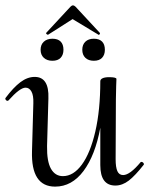

<svg xmlns="http://www.w3.org/2000/svg" viewBox="-30 -681 556 714"><path d="M496 -79Q500 -79 503 -75.5Q506 -72 505 -69Q473 -28 449 -9.5Q425 9 399 9Q343 9 343 -67V-206Q324 -103 280.5 -45Q237 13 175 13Q85 13 89 -119L94 -297Q95 -326 87 -340.5Q79 -355 65 -355Q44 -355 2 -308Q0 -306 -2 -306Q-6 -306 -8.5 -309.5Q-11 -313 -10 -316Q20 -356 46 -375.5Q72 -395 99 -395Q153 -395 150 -315L145 -138Q144 -81 159.5 -53.5Q175 -26 204 -26Q243 -26 274.5 -69Q306 -112 324.5 -192Q343 -272 343 -379Q343 -386 351.5 -390Q360 -394 376 -394Q401 -394 403 -388Q403 -384 402 -360.5Q401 -337 401 -312L400 -89Q400 -59 406.5 -44.5Q413 -30 428 -30Q453 -30 493 -78Q494 -79 496 -79ZM121 -496Q121 -515 133 -526Q145 -537 165 -537Q185 -537 195.5 -526.5Q206 -516 206 -496Q206 -477 195.5 -466Q185 -455 165 -455Q145 -455 133 -466Q121 -477 121 -496ZM276 -496Q276 -515 287.5 -526Q299 -537 319 -537Q339 -537 349.5 -526.5Q360 -516 360 -496Q360 -477 349.5 -466Q339 -455 319 -455Q299 -455 287.5 -466Q276 -477 276 -496ZM142 -559 232 -656Q237 -661 241 -661Q246 -661 251 -656L341 -559Q343 -557 340.5 -553.5Q338 -550 336 -552L240 -610L149 -552Q147 -551 143.5 -554Q140 -557 142 -559Z"/></svg>

Font: Cormorant Upright
Style: Regular
Weight: 400
Designer: Christian Thalmann (Catharsis Fonts)
Foundry: Catharsis Fonts
Version: Version 3.302